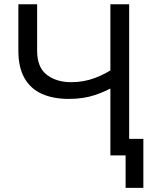

<svg xmlns="http://www.w3.org/2000/svg" viewBox="-20 -748 732 924"><path d="M311.5 -272Q235.8 -272 181.4 -296.4Q127 -320.8 97.7 -372.3Q68.4 -423.8 68.4 -503.9V-727.5H158.7V-503.9Q158.7 -423.8 205.1 -388.2Q251.5 -352.5 322.3 -352.5Q382.8 -352.5 437 -372.8Q491.2 -393.1 539.1 -427.7V-337.4Q492.2 -309.1 436.5 -290.5Q380.9 -272 311.5 -272ZM511.2 0V-727.5H601.6V0ZM584.5 156.2V0H548.3V-79.6H669.9V156.2Z"/></svg>

Font: Inter 24pt
Style: Regular
Weight: 400
Designer: Rasmus Andersson
Foundry: rsms
Version: Version 4.001;git-66647c0bb